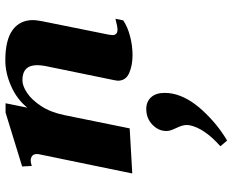

<svg xmlns="http://www.w3.org/2000/svg" viewBox="-98 -422 896 741"><g transform="rotate(-90 350.5 -52.0)"><path d="M648 -55 642 -25Q617 -8 580.5 1.5Q544 11 508 11Q468 11 438.5 -2Q409 -15 409 -46Q409 -49 411 -59L466 -327Q469 -344 469 -357Q469 -414 411 -414Q389 -414 362 -396Q335 -378 311 -341.5Q287 -305 276 -251L225 0L51 10L125 -349Q126 -352 126 -358Q126 -371 118.5 -376.5Q111 -382 101 -382Q93 -382 80 -378L78 -415L286 -479H322L305 -395Q337 -435 388 -457.5Q439 -480 487 -480Q566 -480 604.5 -452Q643 -424 643 -373Q643 -362 639 -340L587 -82Q585 -70 585 -67Q585 -47 606 -47Q618 -47 648 -55ZM362 135Q362 150 359 166Q347 224 294 281.5Q241 339 178 376L156 350Q225 289 237 232Q238 227 238 219Q238 203 226 179Q225 177 220 165Q215 153 215 141Q215 111 239.5 87.5Q264 64 300 64Q328 64 345 82.5Q362 101 362 135Z"/></g></svg>

Font: Taviraj
Style: Bold Italic
Weight: 700
Italic angle: -12°
Designer: Katatrad Team
Foundry: CadsonDemak
Version: Version 1.001